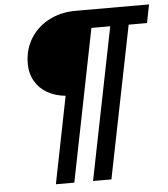

<svg xmlns="http://www.w3.org/2000/svg" viewBox="-57 -771 830 947"><g transform="rotate(-5 358.0 -298.0)"><path d="M267.1 -306.6Q216.3 -311.5 177.2 -333.7Q138.2 -356 116.5 -394Q94.7 -432.1 94.7 -481.9Q94.7 -506.3 99.6 -530.8Q110.8 -585.4 145.3 -628.2Q179.7 -670.9 233.2 -695.3Q286.6 -719.7 352.1 -719.7H716.3L698.2 -628.9H607.4L456.1 124H365.2L516.1 -628.9H422.9L272.5 124H181.2Z"/></g></svg>

Font: Reddit Sans Chocolate SemiBold
Style: Italic
Weight: 600
Italic angle: -11.25°
Designer: Stephen Hutchings
Version: Version 1.013